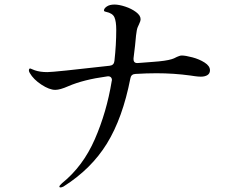

<svg xmlns="http://www.w3.org/2000/svg" viewBox="-20 -789 1040 844"><path d="M903 -480Q903 -466 892 -459Q881 -452 863 -452Q852 -452 837.5 -454Q823 -456 817 -457Q744 -467 668 -467Q625 -467 575 -464Q556 -463 553 -444Q519 -270 450 -158Q381 -46 259 31Q251 35 246 35Q241 35 241 31Q241 27 253 16Q345 -58 397 -177.5Q449 -297 471 -432L472 -437Q472 -446 466 -450.5Q460 -455 450 -453Q347 -439 280 -410Q244 -394 223 -394Q197 -394 162 -417Q127 -440 111 -468Q107 -474 107 -480Q107 -483 108.5 -485.5Q110 -488 112 -488Q114 -488 120.5 -485Q127 -482 133 -480Q156 -472 188 -472Q217 -472 462 -500Q481 -502 483 -521Q491 -592 491 -658Q491 -695 483 -713Q475 -731 446 -737Q445 -737 442 -738Q439 -739 438 -740Q437 -741 437 -743Q437 -752 449.5 -760.5Q462 -769 483 -769Q503 -769 530.5 -760Q558 -751 578 -736Q598 -721 598 -705Q598 -696 591 -682Q590 -680 585.5 -670Q581 -660 578 -633Q575 -595 567 -533V-529Q567 -510 587 -512Q595 -513 652.5 -517Q710 -521 735 -529Q743 -531 758 -539Q761 -540 767 -542.5Q773 -545 779 -545Q795 -545 825.5 -537Q856 -529 879.5 -514Q903 -499 903 -480Z"/></svg>

Font: Shippori Mincho B1 Medium
Style: Regular
Weight: 500
Designer: FONTDASU
Foundry: FONTDASU / Google Inc. / but / Adobe
Version: Version 3.110; ttfautohint (v1.8.3)